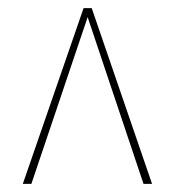

<svg xmlns="http://www.w3.org/2000/svg" viewBox="-20 -730 429 471"><path d="M36 -279 185 -710H205L353 -279H332L195 -688L57 -279Z"/></svg>

Font: Georama Condensed Thin
Style: Regular
Weight: 100
Width: 3
Designer: Jean-Baptiste Levee
Foundry: Production Type
Version: Version 1.000